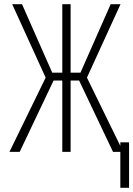

<svg xmlns="http://www.w3.org/2000/svg" viewBox="-20 -731 641 924"><path d="M360.8 -343.3 523.9 0H573.2L398.4 -357.4L560.1 -710.9H512.7L367.2 -381.3H319.8V-710.9H279.8V-381.3H231.4L85.9 -710.9H38.6L199.7 -357.4L25.4 0H74.7L237.8 -343.3H279.8V0H319.8V-343.3ZM601.1 172.9V-45.9H559.1V172.9Z"/></svg>

Font: Roboto Mono ExtraLight
Style: Regular
Weight: 250
Monospace: yes
Designer: Google
Version: Version 3.000